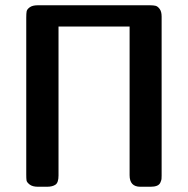

<svg xmlns="http://www.w3.org/2000/svg" viewBox="-20 -712 718 732"><path d="M80.1 -45.9V-645Q80.1 -660.2 81.5 -668.5Q83 -676.8 93.5 -684.3Q104 -691.9 124 -691.9H551.8Q564.9 -691.9 573 -689.9Q581.1 -688 588.6 -678Q596.2 -668 596.2 -648.9V-42Q596.2 -33.2 595.7 -29.1Q595.2 -24.9 591.6 -16.4Q587.9 -7.8 578.4 -3.9Q568.8 0 554.2 0H515.1Q474.1 0 474.1 -43.9V-610.8H203.1V-43Q203.1 -16.1 191.7 -8.1Q180.2 0 159.2 0H125Q104 0 93 -8.5Q82 -17.1 81.1 -24.4Q80.1 -31.7 80.1 -45.9Z"/></svg>

Font: CMU Sans Serif Demi Condensed
Style: DemiCondensed
Weight: 600
Width: 3
Version: Version 0.7.0